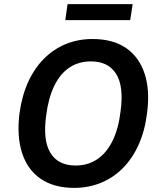

<svg xmlns="http://www.w3.org/2000/svg" viewBox="-20 -905 778 935"><path d="M341 10Q243 10 178.5 -34Q114 -78 87.5 -160Q61 -242 75 -354Q87 -440 117.5 -506.5Q148 -573 194.5 -619.5Q241 -666 300.5 -690.5Q360 -715 431 -715Q530 -715 594 -671Q658 -627 684.5 -545.5Q711 -464 696 -353Q685 -266 654.5 -199Q624 -132 577.5 -85.5Q531 -39 471 -14.5Q411 10 341 10ZM348 -99Q408 -99 453.5 -129.5Q499 -160 528 -219Q557 -278 567 -362Q584 -483 546 -544.5Q508 -606 423 -606Q363 -606 318 -576Q273 -546 244.5 -487.5Q216 -429 205 -344Q188 -222 225.5 -160.5Q263 -99 348 -99ZM298 -807 309 -885H626L614 -807Z"/></svg>

Font: Nunito Sans 10pt SemiCondensed
Style: Bold Italic
Weight: 700
Width: 4
Italic angle: -9°
Designer: Vernon Adams
Foundry: Vernon Adams
Version: Version 3.101;gftools[0.9.27]